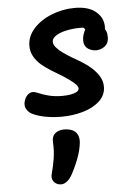

<svg xmlns="http://www.w3.org/2000/svg" viewBox="-61 -602 743 1033"><g transform="rotate(-5 310.0 -85.5)"><path d="M100.1 -9.8Q83.4 -19.2 73.6 -37.4Q63.8 -55.5 70.8 -79.1Q78.2 -104.6 96.5 -117.1Q114.8 -129.6 139.2 -118.8Q170.6 -105.1 203 -97.1Q235.5 -89.1 274.7 -89.1Q298.7 -89.1 319.2 -92.6Q339.7 -96.1 352.4 -103.3Q365.2 -110.6 365.2 -121.8Q365.2 -134.2 345 -152.1Q324.8 -169.9 289.7 -192.5Q274 -202 266.6 -206.7Q259.2 -211.4 244.1 -220.4L231.3 -228Q198.8 -248.2 175.5 -267.6Q152.3 -287 136.9 -313.3Q121.4 -339.7 121.4 -372.2Q121.4 -423.2 158.8 -465Q196.2 -506.8 256.7 -530.9Q317.2 -554.9 381.8 -554.9Q452.7 -554.9 491.1 -525.2Q529.5 -495.4 534.2 -453.7Q539 -412 515.8 -378.9L521.3 -437Q534.8 -429.5 540.3 -416.1Q545.8 -402.8 545.8 -382.4Q545.8 -342.6 512.5 -326.3Q479.2 -310 445.8 -324.5Q412.2 -338.9 412.2 -375.8Q412.2 -386.2 413.6 -394.5Q415 -402.8 417.8 -410.3Q420.3 -418 423.2 -423.8Q426 -429.6 428.5 -435.4L419.3 -445.3Q377.8 -446.9 338.4 -440.1Q299.1 -433.3 273.9 -418.5Q248.7 -403.8 248.7 -383.2Q248.7 -368 262.5 -352.1Q276.3 -336.2 297.3 -321.1Q318.3 -306.1 347.3 -288.9Q355.6 -284.1 360.2 -281.6Q364.8 -279.1 372.6 -274.2L380.8 -269.4Q417.2 -247.8 443.3 -225.2Q469.5 -202.7 485.7 -176Q501.8 -149.2 501.8 -119.5Q501.8 -74.4 467.5 -42.2Q433.1 -10 377.5 6.1Q322 22.2 259.5 22.2Q227.9 22.2 197.6 18.2Q167.3 14.2 142.2 6.9Q117 -0.3 100.1 -9.8ZM181.1 323.8Q191.9 286.2 198.7 242.8Q205.5 199.3 202.8 154.1Q200.8 119.6 223.8 103.9Q246.8 88.2 283.2 92.3Q319.2 96.5 334.5 117.4Q349.7 138.2 346.3 170.2Q341.8 211.7 323.6 258.5Q305.4 305.4 284.2 342.2Q271.7 363.7 254.5 375.4Q237.2 387.1 218.8 383.8Q196.6 380.2 185.7 363.2Q174.8 346.2 181.1 323.8Z"/></g></svg>

Font: Monaspace Radon Var
Style: Regular
Weight: 400
Designer: Riley Cran and the Lettermatic Team
Version: Version 1.000 (Monaspace Radon Var)